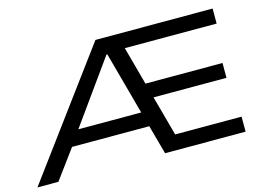

<svg xmlns="http://www.w3.org/2000/svg" viewBox="-102 -883 1469 1062"><g transform="rotate(-15 632.5 -352.5)"><path d="M-8 0 513 -705H1184V-619H614L647 -660L726 -370L672 -400H1159V-315H689L733 -345L815 -45L763 -86H1184V0H723L667 -204L704 -167H211L260 -201L112 0ZM551 -611 278 -230 250 -252H679L660 -229L556 -611Z"/></g></svg>

Font: Nunito Sans 7pt Expanded
Style: Regular
Weight: 400
Width: 7
Designer: Vernon Adams
Foundry: Vernon Adams
Version: Version 3.101;gftools[0.9.27]